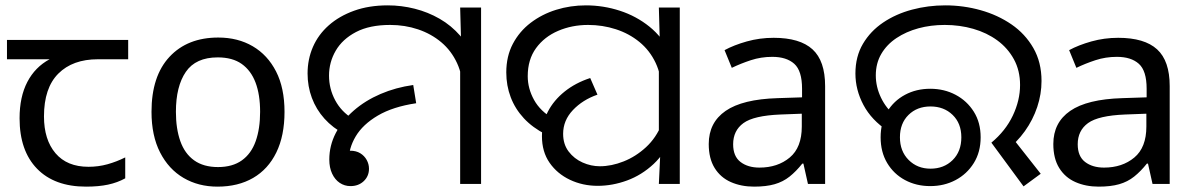

<svg xmlns="http://www.w3.org/2000/svg" viewBox="-20 -686 4463 716"><path d="M301 10Q183 10 118 -57Q53 -124 53 -245Q53 -325 82 -380.5Q111 -436 165 -465H6V-537H458V-465H345Q251 -465 197.5 -411.5Q144 -358 144 -252Q144 -165 187 -114.5Q230 -64 310 -64Q347 -64 381 -73.5Q415 -83 447 -99V-21Q418 -5 383 2.5Q348 10 301 10Z M1041 -269Q1041 -180 1010.5 -117.5Q980 -55 924 -22.5Q868 10 791 10Q720 10 664.5 -22.5Q609 -55 577 -117.5Q545 -180 545 -269Q545 -402 612 -474Q679 -546 794 -546Q867 -546 922.5 -513.5Q978 -481 1009.5 -419.5Q1041 -358 1041 -269ZM636 -269Q636 -206 652.5 -159.5Q669 -113 704 -88Q739 -63 793 -63Q847 -63 882 -88Q917 -113 933.5 -159.5Q950 -206 950 -269Q950 -333 933 -378Q916 -423 881.5 -447.5Q847 -472 792 -472Q710 -472 673 -418Q636 -364 636 -269Z M1265 -186Q1221 -209 1190 -243.5Q1159 -278 1143 -321Q1127 -364 1127 -412Q1127 -465 1147 -511Q1167 -557 1206 -591.5Q1245 -626 1300.5 -646Q1356 -666 1426 -666Q1477 -666 1526.5 -653.5Q1576 -641 1619.5 -616Q1663 -591 1696.5 -552.5Q1730 -514 1749 -463Q1768 -412 1768 -347L1706 -344Q1706 -404 1684.5 -450.5Q1663 -497 1625.5 -528.5Q1588 -560 1539 -576.5Q1490 -593 1435 -593Q1358 -593 1307.5 -566.5Q1257 -540 1232 -497Q1207 -454 1207 -404Q1207 -355 1230 -312Q1253 -269 1296 -243L1265 -186ZM1696 -471 1700 -511 1696 -658H1774V0H1696ZM1287 8Q1265 8 1247 -4Q1229 -16 1218.5 -38.5Q1208 -61 1208 -91Q1208 -143 1232 -189.5Q1256 -236 1299 -273.5Q1342 -311 1399 -335.5Q1456 -360 1521 -369L1532 -301Q1445 -288 1389 -255Q1333 -222 1306.5 -177.5Q1280 -133 1280 -84Q1280 -70 1286.5 -56Q1293 -42 1301 -30L1222 -64Q1222 -93 1240.5 -108.5Q1259 -124 1286 -124Q1308 -124 1323.5 -114.5Q1339 -105 1347.5 -89.5Q1356 -74 1356 -57Q1356 -29 1336.5 -10.5Q1317 8 1287 8Z M2015 -185Q1966 -210 1933.5 -245Q1901 -280 1884.5 -323.5Q1868 -367 1868 -416Q1868 -476 1892.5 -522.5Q1917 -569 1959 -601Q2001 -633 2054 -649.5Q2107 -666 2165 -666Q2230 -666 2291.5 -646Q2353 -626 2402 -586.5Q2451 -547 2480 -487Q2509 -427 2509 -347L2447 -344Q2447 -405 2425 -451.5Q2403 -498 2364.5 -529.5Q2326 -561 2276.5 -577Q2227 -593 2173 -593Q2113 -593 2061.5 -571Q2010 -549 1979 -506.5Q1948 -464 1948 -402Q1948 -356 1971.5 -313.5Q1995 -271 2044 -243L2015 -185ZM2209 7Q2153 7 2105.5 -15.5Q2058 -38 2029.5 -79Q2001 -120 2001 -178Q2001 -227 2023 -269.5Q2045 -312 2085.5 -344.5Q2126 -377 2181 -395L2208 -333Q2153 -314 2116.5 -275.5Q2080 -237 2080 -187Q2080 -148 2100.5 -121Q2121 -94 2152.5 -80Q2184 -66 2217 -66Q2260 -66 2305.5 -84Q2351 -102 2389 -137Q2427 -172 2448 -224L2486 -180Q2462 -116 2417.5 -74.5Q2373 -33 2318.5 -13Q2264 7 2209 7ZM2442 -106 2437 -144V-471L2441 -511L2437 -658H2515V0H2437Z M2865 -545Q2963 -545 3010 -502Q3057 -459 3057 -365V0H2993L2976 -76H2972Q2949 -47 2924.5 -27.5Q2900 -8 2868.5 1Q2837 10 2792 10Q2744 10 2705.5 -7Q2667 -24 2645 -59.5Q2623 -95 2623 -149Q2623 -229 2686 -272.5Q2749 -316 2880 -320L2971 -323V-355Q2971 -422 2942 -448Q2913 -474 2860 -474Q2818 -474 2780 -461.5Q2742 -449 2709 -433L2682 -499Q2717 -518 2765 -531.5Q2813 -545 2865 -545ZM2891 -259Q2791 -255 2752.5 -227Q2714 -199 2714 -148Q2714 -103 2741.5 -82Q2769 -61 2812 -61Q2880 -61 2925 -98.5Q2970 -136 2970 -214V-262Z M3677 -154Q3730 -198 3757 -255Q3784 -312 3784 -369Q3784 -423 3761 -465Q3738 -507 3699 -535.5Q3660 -564 3609.5 -578.5Q3559 -593 3503 -593Q3451 -593 3405 -580.5Q3359 -568 3323 -544Q3287 -520 3266.5 -485Q3246 -450 3246 -405Q3246 -362 3265.5 -321.5Q3285 -281 3319 -254L3291 -198Q3230 -238 3200 -294.5Q3170 -351 3170 -412Q3170 -475 3198 -522.5Q3226 -570 3273.5 -602Q3321 -634 3381 -650Q3441 -666 3505 -666Q3573 -666 3637 -648Q3701 -630 3752 -595Q3803 -560 3833.5 -507Q3864 -454 3864 -384Q3864 -335 3848 -287Q3832 -239 3802 -197Q3772 -155 3730 -123L3746 -184L3861 -38L3797 9ZM3449 8Q3397 8 3355 -14.5Q3313 -37 3288.5 -78Q3264 -119 3264 -174Q3264 -229 3288.5 -269.5Q3313 -310 3355 -332.5Q3397 -355 3449 -355Q3501 -355 3543.5 -332.5Q3586 -310 3611.5 -269.5Q3637 -229 3637 -174Q3637 -119 3611.5 -78Q3586 -37 3543.5 -14.5Q3501 8 3449 8ZM3450 -57Q3500 -57 3532.5 -89Q3565 -121 3565 -174Q3565 -226 3532.5 -257.5Q3500 -289 3450 -289Q3400 -289 3368 -257.5Q3336 -226 3336 -174Q3336 -122 3368.5 -89.5Q3401 -57 3450 -57Z M4150 -545Q4248 -545 4295 -502Q4342 -459 4342 -365V0H4278L4261 -76H4257Q4234 -47 4209.5 -27.5Q4185 -8 4153.5 1Q4122 10 4077 10Q4029 10 3990.5 -7Q3952 -24 3930 -59.5Q3908 -95 3908 -149Q3908 -229 3971 -272.5Q4034 -316 4165 -320L4256 -323V-355Q4256 -422 4227 -448Q4198 -474 4145 -474Q4103 -474 4065 -461.5Q4027 -449 3994 -433L3967 -499Q4002 -518 4050 -531.5Q4098 -545 4150 -545ZM4176 -259Q4076 -255 4037.5 -227Q3999 -199 3999 -148Q3999 -103 4026.5 -82Q4054 -61 4097 -61Q4165 -61 4210 -98.5Q4255 -136 4255 -214V-262Z"/></svg>

Font: oriya115
Style: Regular
Weight: 400
Designer: Amélie Bonet and Sol Matas
Foundry: Google LLC
Version: Version 2.003